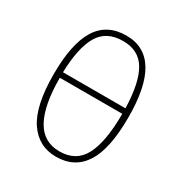

<svg xmlns="http://www.w3.org/2000/svg" viewBox="-135 -644 717 756"><g transform="rotate(30 223.0 -266.0)"><path d="M223 10Q143 10 98 -57Q53 -124 53 -267Q53 -406 95.5 -474Q138 -542 226 -542Q393 -542 393 -267Q393 -123 350 -56.5Q307 10 223 10ZM365 -292Q362 -406 329.5 -461.5Q297 -517 225 -517Q150 -517 117 -461Q84 -405 81 -292ZM224 -15Q300 -15 332.5 -78Q365 -141 365 -267H81Q81 -143 116 -79Q151 -15 224 -15Z"/></g></svg>

Font: Noto Serif Condensed Thin
Style: Regular
Weight: 100
Width: 3
Designer: Monotype Design Team
Foundry: Monotype Imaging Inc.
Version: Version 2.013; ttfautohint (v1.8.4.7-5d5b)